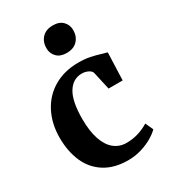

<svg xmlns="http://www.w3.org/2000/svg" viewBox="-196 -894 890 1003"><g transform="rotate(-30 249.0 -392.0)"><path d="M304.5 -561.5Q344.5 -561.5 374.8 -555.2Q405 -549 436.5 -539Q458.5 -532.5 465.5 -531L459.5 -365H374.5L350.5 -472Q347.5 -485.5 330 -494.2Q312.5 -503 292 -503Q238 -503 207 -452.5Q176 -402 176 -295.5Q176 -222 193.2 -171.8Q210.5 -121.5 241.8 -96.8Q273 -72 314.5 -72Q354 -72 388.8 -83.2Q423.5 -94.5 449 -111L470.5 -64Q455 -47.5 425.8 -30Q396.5 -12.5 358 -0.8Q319.5 11 278 11Q194 11 137.2 -24.8Q80.5 -60.5 52.8 -123.2Q25 -186 24.5 -268.5Q24.5 -354 58.8 -420.5Q93 -487 156.5 -524.2Q220 -561.5 304.5 -561.5ZM278 -635Q240.5 -635 219.5 -656.5Q198.5 -678 198.5 -709.5Q198.5 -747 221.5 -771.8Q244.5 -796.5 287 -796.5H288Q325.5 -796.5 346.5 -775Q367.5 -753.5 367.5 -722Q367.5 -684.5 344.5 -659.8Q321.5 -635 279 -635Z"/></g></svg>

Font: Merriweather Text
Style: Bold
Weight: 700
Designer: Eben Sorkin
Foundry: Eben Sorkin
Version: Version 2.100